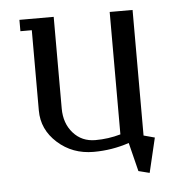

<svg xmlns="http://www.w3.org/2000/svg" viewBox="-41 -423 494 534"><g transform="rotate(-5 206.0 -156.0)"><path d="M32.2 -352.1V-383.8H127.9V-127.9Q127.9 -86.4 151.9 -59.3Q175.8 -32.2 213.9 -32.2Q250 -32.2 284.2 -42V-383.8H348.1V-33.2L378.9 -24.9L356 71.8L325.2 64L305.2 -16.1Q257.3 0 206.1 0Q147 0 105.5 -37.4Q64 -74.7 64 -127.9V-352.1Z"/></g></svg>

Font: Gawaa
Style: Regular
Weight: 400
Designer: T. Christopher White
Version: Version 1.0